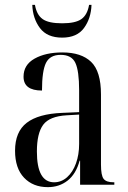

<svg xmlns="http://www.w3.org/2000/svg" viewBox="-20 -761 526 791"><path d="M177 10Q116 10 79 -29Q42 -68 42 -140Q42 -218 90 -255Q138 -292 236 -296L306 -299V-389Q306 -469 290.5 -502Q275 -535 230 -535Q186 -535 169.5 -502Q153 -469 153 -388Q77 -388 77 -445Q77 -494 122.5 -519.5Q168 -545 237 -545Q315 -545 355.5 -506Q396 -467 396 -372V-83Q396 -38 407 -24Q418 -10 448 -10H451V0H310V-99H308Q293 -44 258.5 -17Q224 10 177 10ZM203 -10Q233 -10 256.5 -31Q280 -52 293 -88Q306 -124 306 -168V-289L255 -286Q184 -282 158 -247Q132 -212 132 -137Q132 -10 203 -10ZM236 -606Q174 -606 144.5 -645.5Q115 -685 113 -741H124Q131 -700 155.5 -682.5Q180 -665 236 -665Q291 -665 315.5 -682.5Q340 -700 347 -741H357Q355 -685 326 -645.5Q297 -606 236 -606Z"/></svg>

Font: Noto Serif Display Condensed
Style: Regular
Weight: 400
Width: 3
Designer: Monotype Design Team
Foundry: Monotype Imaging Inc.
Version: Version 2.009